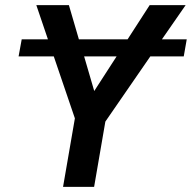

<svg xmlns="http://www.w3.org/2000/svg" viewBox="-20 -731 750 751"><path d="M288.6 -577.1H479L565.4 -710.9H706.1L613.3 -577.1H710.4L698.7 -510.3H567.9L392.1 -255.4L348.1 0H226.6L272.9 -268.1L190.4 -510.3H52.7L64.9 -577.1H167.5L122.1 -710.9H249.5ZM348.6 -375 436 -510.3H309.1Z"/></svg>

Font: Roboto Medium
Style: Italic
Weight: 500
Italic angle: -12°
Designer: Google
Version: Version 2.134; 2016